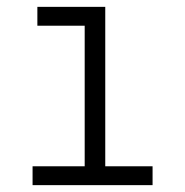

<svg xmlns="http://www.w3.org/2000/svg" viewBox="-20 -540 540 560"><path d="M75 0V-55H227V-465H89V-520H287V-55H425V0Z"/></svg>

Font: Iosevka Fixed Light
Style: Regular
Weight: 300
Monospace: yes
Designer: Belleve Invis
Foundry: Belleve Invis
Version: Version 32.3.0